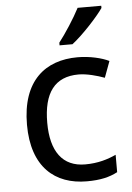

<svg xmlns="http://www.w3.org/2000/svg" viewBox="-55 -807 589 858"><g transform="rotate(-5 240.0 -378.0)"><path d="M432 -756V-766H326C303 -721 260 -655 231 -618V-606H289C336 -642 407 -719 432 -756ZM300 10C361 10 402 0 438 -19V-97C401 -80 357 -66 299 -66C198 -66 146 -137 146 -266C146 -400 197 -469 304 -469C341 -469 388 -456 420 -444L447 -517C415 -533 360 -546 306 -546C162 -546 55 -463 55 -265C55 -75 157 10 300 10Z"/></g></svg>

Font: Noto Sans Psalter Pahlavi
Style: Regular
Weight: 400
Designer: Monotype Design Team
Foundry: Monotype Imaging Inc.
Version: Version 2.002